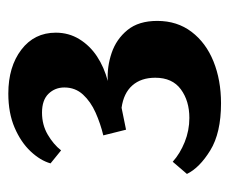

<svg xmlns="http://www.w3.org/2000/svg" viewBox="-66 -488 564 473"><g transform="rotate(-90 216.5 -252.0)"><path d="M198 10Q125 10 82 -16.5Q39 -43 24 -74L54 -109Q74 -91 102.5 -79.5Q131 -68 162 -68Q204 -68 232.5 -89Q261 -110 261 -152Q261 -187 242 -208.5Q223 -230 187 -235Q176 -233 160 -229.5Q144 -226 133 -224L119 -280Q148 -287 175 -299Q202 -311 219.5 -330Q237 -349 237 -376Q237 -399 221.5 -415Q206 -431 175 -431Q145 -431 121 -417Q97 -403 82 -384L50 -410Q57 -435 79.5 -459Q102 -483 138 -498.5Q174 -514 222 -514Q288 -514 330 -482Q372 -450 372 -397Q372 -365 356 -339Q340 -313 313.5 -295.5Q287 -278 253 -269Q288 -271 322 -259.5Q356 -248 378.5 -220.5Q401 -193 401 -147Q401 -98 374 -62.5Q347 -27 301 -8.5Q255 10 198 10Z"/></g></svg>

Font: Yrsa
Style: Regular
Weight: 400
Designer: Anna Giedrys (Yrsa+Rasa design), David Brezina (Yrsa art-direction, Rasa art-direction, design)
Foundry: Rosetta Type Foundry
Version: Version 2.004